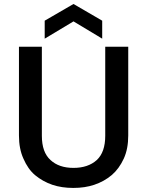

<svg xmlns="http://www.w3.org/2000/svg" viewBox="-20 -927 730 954"><path d="M188 -252Q188 -170.4 231 -131.8Q272.9 -92.8 345.2 -92.8Q417.5 -92.8 460.9 -131.8Q502.9 -170.9 502.9 -252V-694.8H617.2V-253.9Q617.2 -187.5 595.2 -139.2Q571.8 -88.4 535.2 -57.1Q497.6 -25.4 448.2 -8.8Q401.9 6.8 344.2 6.8Q286.6 6.8 240.2 -8.8Q191.9 -25.4 153.8 -57.1Q118.7 -86.9 96.2 -139.2Q74.2 -187.5 74.2 -253.9V-694.8H188ZM202.1 -734.9V-824.2L345.2 -907.2L487.8 -824.2V-734.9L345.2 -820.8Z"/></svg>

Font: PoppinsZ Medium
Style: Regular
Weight: 500
Designer: Ninad Kale (Devanagari), Jonny Pinhorn (Latin)
Foundry: Indian Type Foundry
Version: Version 3.002;FEAKit 1.0